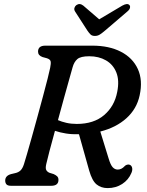

<svg xmlns="http://www.w3.org/2000/svg" viewBox="-20 -928 734 959"><path d="M636.5 -64.5Q622 -29.5 590.2 -9Q558.5 11.5 517.5 11.5Q485 11.5 462.5 -6.8Q440 -25 425.5 -76L374.5 -257.5H374Q339.5 -256.5 309.8 -261.2Q280 -266 254.5 -274.5Q239 -218 227 -172.8Q215 -127.5 211 -108.5Q206 -86.5 211.5 -77.8Q217 -69 227 -65L248 -58.5Q260 -53 266 -46.8Q272 -40.5 272 -29.5Q272 0 235.5 0H35.5Q18.5 0 12.2 -7.2Q6 -14.5 6 -26Q6 -50.5 35.5 -58.5L54.5 -63Q71.5 -66.5 82 -76.2Q92.5 -86 99.5 -107.5Q104 -121.5 114.5 -157.5Q125 -193.5 138.8 -242.8Q152.5 -292 167.2 -345.5Q182 -399 195.2 -448.8Q208.5 -498.5 218 -535.8Q227.5 -573 230.5 -589Q235 -611 233 -621.2Q231 -631.5 214.5 -637L192.5 -643Q170 -651 170 -670Q170 -700 206.5 -700H441Q525 -700 584 -669.5Q643 -639 668.5 -583.2Q694 -527.5 677.5 -451.5Q663 -384 611.5 -337.5Q560 -291 481 -271L522.5 -136.5Q532 -104.5 542.8 -92.8Q553.5 -81 568 -81Q587 -81 602.5 -98Q607 -103 614.2 -105.2Q621.5 -107.5 628 -105Q637.5 -101 640 -89.8Q642.5 -78.5 636.5 -64.5ZM342.5 -591.5Q337.5 -574 326 -532.8Q314.5 -491.5 299.5 -437.8Q284.5 -384 269.5 -328Q287.5 -320 311.5 -314.5Q335.5 -309 363.5 -309Q448.5 -309 500.2 -353.2Q552 -397.5 565.5 -469Q577 -526.5 561 -566.2Q545 -606 509.2 -626.5Q473.5 -647 426 -647Q383 -647 366.5 -633Q350 -619 342.5 -591.5ZM505.5 -776Q491 -763.5 479.5 -756Q468 -748.5 454 -748.5Q439.5 -748.5 432 -756Q424.5 -763.5 416 -776L355 -870.5Q349 -880 352 -889Q355 -898 361.5 -902.5Q378 -914 396 -900L475.5 -831.5L591 -900Q616.5 -914 626.5 -902.5Q631 -898 629.2 -889Q627.5 -880 616 -870.5Z"/></svg>

Font: Fraunces 9pt SuperSoft
Style: Italic
Weight: 400
Italic angle: -16°
Version: Version 1.000;[b76b70a41]